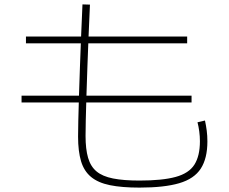

<svg xmlns="http://www.w3.org/2000/svg" viewBox="-20 -821 1040 873"><path d="M614 32Q534 32 480 21Q426 10 394 -16.5Q362 -43 348.5 -88Q335 -133 335 -200Q335 -224 336 -271.5Q337 -319 339 -382Q341 -445 343.5 -517Q346 -589 349 -662Q352 -735 355 -801L389 -800Q386 -735 383 -663Q380 -591 377.5 -519.5Q375 -448 373 -385Q371 -322 370 -274.5Q369 -227 369 -203Q369 -143 380.5 -103.5Q392 -64 419 -41.5Q446 -19 494 -9.5Q542 0 614 0Q718 0 778.5 -16.5Q839 -33 864 -72.5Q889 -112 889 -179Q889 -201 886 -223.5Q883 -246 878 -265L912 -273Q917 -250 920 -227Q923 -204 923 -178Q923 -101 893 -54.5Q863 -8 795 12Q727 32 614 32ZM78 -355V-386H851V-355ZM98 -624V-655H831V-624Z"/></svg>

Font: M PLUS 1 Thin ExtraLight
Style: Regular
Weight: 250
Version: Version 1.001